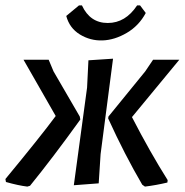

<svg xmlns="http://www.w3.org/2000/svg" viewBox="-32 -681 683 710"><path d="M486 -661 507 -633Q482 -586 437 -559.5Q392 -533 347 -531.5Q302 -530 263.5 -553.5Q225 -577 213 -622L260 -661H271Q301 -596 366.5 -596Q432 -596 475 -661ZM241 4 290 -357 295 -458 386 -464 340 -111 333 -3ZM69 9Q36 5 -10 -8L-12 -19Q117 -175 174 -252L55 -460H148L166 -417L263 -250L265 -239Q162 -96 79 6ZM504 9 494 2Q429 -109 368 -243L369 -250L505 -417L534 -460H631L456 -248Q523 -118 588 -15L587 -6Q545 4 504 9Z"/></svg>

Font: Alegreya Sans SC Medium
Style: Italic
Weight: 500
Italic angle: -7°
Designer: Juan Pablo del Peral
Foundry: Huerta Tipografica
Version: Version 2.007